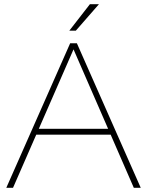

<svg xmlns="http://www.w3.org/2000/svg" viewBox="-20 -894 700 914"><path d="M42 0H10L314 -688H346L650 0H617L330 -659ZM144 -253V-281H515V-253ZM408 -874H451L341 -748Q341 -748 338 -748Q335 -748 330 -748Q325 -748 320.5 -748Q316 -748 313 -748Q310 -748 310 -748Z"/></svg>

Font: Roundo Variable
Style: Regular
Weight: 200
Designer: Shiva Nallaperumal
Foundry: Indian Type Foundry
Version: Version 2.000